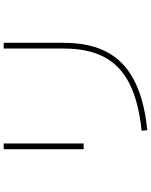

<svg xmlns="http://www.w3.org/2000/svg" viewBox="91 -864 818 1040"><g transform="rotate(-90 500.0 -344.0)"><path d="M243 -300H212V-733H243ZM315 45 312 14Q468 -2 566.5 -51.5Q665 -101 711 -188.5Q757 -276 757 -406V-733H788V-406Q788 -198 674 -89Q560 20 315 45Z"/></g></svg>

Font: Murecho Thin ExtraLight
Style: Regular
Weight: 250
Version: Version 1.010